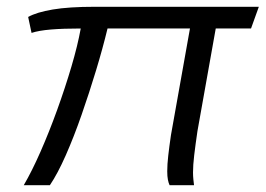

<svg xmlns="http://www.w3.org/2000/svg" viewBox="-20 -546 783 566"><path d="M50 0Q74 -41 99.5 -99Q125 -157 148.5 -222Q172 -287 190.5 -349.5Q209 -412 218 -462Q166 -462 130 -459Q94 -456 73 -449L63 -496Q88 -510 135.5 -518Q183 -526 259 -526H743L720 -462H616L562 -159Q556 -118 552.5 -88.5Q549 -59 549 -38Q549 -27 550 -17.5Q551 -8 552 0H480Q477 -6 475 -16Q473 -26 473 -41Q473 -61 476 -87.5Q479 -114 484 -148L540 -462H297Q283 -404 263 -338Q243 -272 220.5 -207.5Q198 -143 174 -88.5Q150 -34 127 0Z"/></svg>

Font: Archivo SemiExpanded Light
Style: Italic
Weight: 300
Width: 6
Italic angle: -10°
Designer: Hector Gatti
Foundry: Omnibus-Type
Version: Version 2.001